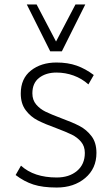

<svg xmlns="http://www.w3.org/2000/svg" viewBox="-20 -820 502 860"><path d="M50 0ZM50 -36 74 -78Q132 -25 234 -25Q290 -25 325 -54.5Q360 -84 360 -135Q360 -165 343 -185Q326 -205 301.5 -217Q277 -229 232 -246Q182 -264 149.5 -280.5Q117 -297 95 -326.5Q73 -356 73 -401Q73 -468 118.5 -504Q164 -540 233 -540Q284 -540 323.5 -526Q363 -512 400 -484L376 -442Q347 -468 310 -481.5Q273 -495 233 -495Q186 -495 155.5 -471.5Q125 -448 125 -402Q125 -372 142 -352Q159 -332 183.5 -320Q208 -308 253 -291Q305 -272 336.5 -255.5Q368 -239 390 -210Q412 -181 412 -135Q412 -65 361.5 -22.5Q311 20 234 20Q171 20 129.5 6.5Q88 -7 50 -36ZM362 -800 257 -590H205L100 -800H144L231 -634L318 -800Z"/></svg>

Font: Martel Sans ExtraLight
Style: Regular
Weight: 275
Designer: Dan Reynolds and Mathieu Réguer
Foundry: Dan Reynolds and Mathieu Réguer
Version: Version 1.002; ttfautohint (v1.1) -l 5 -r 5 -G 72 -x 0 -D la